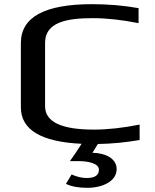

<svg xmlns="http://www.w3.org/2000/svg" viewBox="-20 -680 745 920"><path d="M424 -593C490 -593 564 -585 644 -569V-641C571 -654 497 -660 421 -660C194 -660 80 -598 80 -474V-166C80 -58 177 0 371 9C352 39 333 67 315 92H356C400 92 454 102 454 133C454 160 434 173 395 173C372 173 348 167 323 156L296 201C323 214 357 220 398 220C471 220 539 189 539 130C539 79 484 53 423 52L449 10C517 9 584 2 649 -9V-83C569 -67 495 -59 429 -59C274 -59 196 -96 196 -171V-475C196 -574 301 -593 424 -593Z"/></svg>

Font: Gamestation Extended
Style: Regular
Weight: 400
Width: 7
Designer: Jonas Hecksher
Foundry: Jonas Hecksher, Playtypeª, e-types AS
Version: Version 1.003